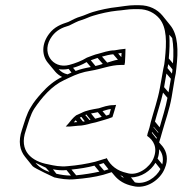

<svg xmlns="http://www.w3.org/2000/svg" viewBox="-20 -609 702 736"><path d="M279 -127C296 -127 316 -132 329 -136L347 -140C369 -147 389 -151 411 -160C416 -176 421 -192 425 -207L416 -206C392 -206 376 -199 359 -194C336 -190 310 -186 292 -176L272 -167C260 -158 250 -145 242 -135L232 -124H248C259 -125 270 -126 279 -127ZM492 -574H511C546 -574 573 -559 591 -538C620 -503 619 -447 612 -381C611 -368 609 -357 606 -345L593 -272C585 -227 569 -182 558 -141L553 -120C551 -112 548 -105 546 -98L544 -88C568 -72 586 -43 568 -1C554 32 508 68 466 54C429 46 404 26 389 -3C387 -2 384 0 382 0H381L345 11C313 19 277 25 239 28C212 31 187 26 165 21C102 10 51 -30 79 -109C89 -140 97 -170 111 -192C140 -235 178 -280 226 -302L245 -311C272 -324 296 -333 329 -338C367 -344 404 -360 443 -360H457L459 -370C460 -389 461 -405 461 -422C444 -420 433 -419 419 -416C396 -416 373 -407 357 -403C342 -400 328 -393 313 -388C294 -376 268 -366 245 -360C181 -343 134 -410 180 -471C197 -493 217 -503 245 -511C262 -519 277 -528 292 -532C309 -537 323 -545 338 -549C364 -557 399 -565 429 -568C447 -569 472 -574 492 -574ZM408 51 418 63C435 84 459 98 489 104C541 118 594 80 611 38C627 2 619 -28 603 -48L590 -63C592 -69 594 -76 596 -83L602 -104C613 -144 630 -190 638 -237L650 -309C653 -321 655 -334 656 -347C664 -416 663 -476 632 -513L603 -549C583 -573 553 -589 514 -589H495C473 -589 448 -584 430 -582C399 -579 363 -571 336 -563C319 -558 304 -550 290 -546C272 -541 258 -533 242 -525C214 -516 188 -506 168 -479C138 -439 141 -396 163 -369L192 -334C199 -326 208 -319 218 -314C188 -300 161 -277 139 -252C124 -235 110 -219 98 -198C82 -173 74 -141 64 -111C49 -67 56 -33 76 -8L105 28C112 36 188 71 188 71C210 76 238 81 267 78C305 75 343 70 376 61ZM432 -380C417 -378 403 -372 391 -369L371 -392C385 -396 401 -400 414 -401ZM374 -364C365 -361 355 -358 346 -356L328 -378C337 -381 346 -384 354 -387ZM640 -463C645 -436 646 -402 643 -366L627 -385C630 -417 631 -448 629 -476ZM641 -343C641 -338 640 -332 639 -327L622 -348L625 -363ZM635 -307 626 -255 609 -275 618 -327ZM622 -234C615 -196 602 -157 592 -121L574 -143C583 -177 596 -215 605 -254ZM587 -102 586 -100 568 -122 569 -123ZM581 -81C581 -80 580 -78 580 -77L562 -100C562 -101 563 -102 563 -103ZM595 39C579 71 537 100 497 90L482 71C521 71 558 46 576 15ZM602 21 584 -1C589 -14 590 -26 590 -37C602 -23 608 -3 602 21ZM455 74C450 71 445 67 441 63C444 64 446 65 449 66ZM361 49C334 55 303 60 272 63L254 41C285 38 315 33 342 26ZM379 45 359 22 377 16 396 40ZM252 64C232 64 213 61 196 57L183 40C199 43 217 45 235 43ZM170 50C147 43 129 31 116 15C133 23 150 31 156 34ZM387 -166 373 -183C384 -186 393 -190 405 -191C403 -185 401 -178 399 -170C395 -168 391 -167 387 -166ZM370 -161C362 -159 354 -156 345 -154L329 -174C338 -176 347 -177 355 -179ZM298 -143 286 -158 292 -161 305 -144C302 -143 301 -143 298 -143ZM323 -149 307 -168C308 -168 310 -170 311 -170L327 -150C326 -150 324 -149 323 -149ZM276 -141C272 -141 267 -140 263 -140C265 -142 267 -145 270 -148ZM270 -337 260 -349C278 -354 295 -361 312 -371L328 -352C306 -348 288 -344 270 -337ZM254 -331C249 -329 244 -326 239 -324C225 -327 213 -334 205 -344C216 -342 230 -342 243 -345ZM433 -404C437 -405 440 -405 446 -406C446 -401 445 -395 445 -390Z"/></svg>

Font: Blanket
Style: Ugh
Weight: 900
Foundry: Cannot Into Space Fonts
Version: Version 0.9